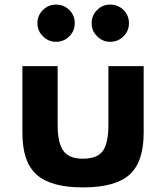

<svg xmlns="http://www.w3.org/2000/svg" viewBox="-20 -800 724 836"><path d="M460 -618C482.5 -618 502 -626 518 -642C533.5 -657.5 541.5 -676.5 541.5 -699C541.5 -721.5 533.5 -741 518 -756.5C502 -772 482.5 -780 460 -780C437.5 -780 418.5 -772 403 -756.5C387 -741 379 -721.5 379 -699C379 -676.5 387 -657.5 403 -642C418.5 -626 437.5 -618 460 -618ZM224 -618C246.5 -618 266 -626 282 -642C297.5 -657.5 305.5 -676.5 305.5 -699C305.5 -721.5 297.5 -741 282 -756.5C266 -772 246.5 -780 224 -780C201.5 -780 182.5 -772 167 -756.5C151 -741 143 -721.5 143 -699C143 -676.5 151 -657.5 167 -642C182.5 -626 201.5 -618 224 -618ZM341.5 16C435 16 502.5 -2.5 544 -39.5C585 -76.5 605.5 -137 605.5 -221V-512H452V-257C452 -203 444 -165 427.5 -142.5C411 -120 382 -109 341.5 -109C301.5 -109 273 -120 256.5 -142.5C239.5 -165 231 -203 231 -257V-512H77.5V-221C77.5 -137 98 -76.5 139.5 -39.5C181 -2.5 248 16 341.5 16Z"/></svg>

Font: Spartan
Style: Bold
Weight: 700
Designer: Matt Bailey, Mirko Velimirovic
Foundry: Matt Bailey
Version: Version 1.003